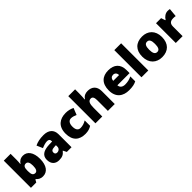

<svg xmlns="http://www.w3.org/2000/svg" viewBox="362 -2367 3799 3799"><g transform="rotate(-45 2261.0 -468.0)"><path d="M257 -681V-853H66V-93H215L245 -147H257C285 -116 320 -83 398 -83C518 -83 600 -182 600 -371C600 -556 519 -656 404 -656C329 -656 285 -620 257 -575H250C254 -606 257 -642 257 -681ZM334 -506C383 -506 406 -461 406 -373C406 -284 381 -237 336 -237C277 -237 257 -278 257 -364V-391C257 -470 281 -506 334 -506Z M979 -656C879 -656 799 -639 735 -606L790 -480C844 -504 900 -521 944 -521C985 -521 1011 -502 1011 -453V-445L919 -442C763 -435 679 -380 679 -262C679 -141 751 -83 847 -83C939 -83 982 -107 1029 -166H1033L1070 -93H1202V-456C1202 -584 1119 -656 979 -656ZM968 -338 1012 -340V-297C1012 -250 974 -218 928 -218C895 -218 873 -235 873 -273C873 -313 898 -335 968 -338Z M1584 -83C1660 -83 1715 -102 1761 -132V-284C1712 -253 1655 -235 1600 -235C1542 -235 1502 -272 1502 -368C1502 -461 1541 -506 1599 -506C1641 -506 1678 -493 1724 -473L1780 -614C1728 -640 1667 -656 1599 -656C1432 -656 1308 -568 1308 -367C1308 -170 1416 -83 1584 -83Z M2062 -745V-853H1871V-93H2062V-336C2062 -445 2084 -506 2153 -506C2198 -506 2219 -468 2219 -395V-93H2411V-453C2411 -596 2324 -656 2215 -656C2149 -656 2099 -635 2063 -578H2054C2057 -607 2062 -663 2062 -745Z M2790 -656C2627 -656 2517 -565 2517 -366C2517 -169 2641 -83 2808 -83C2904 -83 2962 -96 3015 -124V-261C2954 -232 2900 -219 2831 -219C2753 -219 2713 -260 2710 -318H3051V-403C3051 -572 2951 -656 2790 -656ZM2797 -526C2849 -526 2877 -487 2878 -438H2714C2719 -499 2752 -526 2797 -526Z M3350 -93V-853H3159V-93Z M4010 -371C4010 -554 3895 -656 3736 -656C3563 -656 3458 -554 3458 -371C3458 -186 3573 -83 3733 -83C3905 -83 4010 -186 4010 -371ZM3652 -371C3652 -465 3676 -514 3734 -514C3794 -514 3816 -465 3816 -371C3816 -276 3794 -225 3735 -225C3675 -225 3652 -276 3652 -371Z M4453 -656C4390 -656 4330 -612 4300 -558H4291L4261 -646H4119V-93H4310V-365C4310 -465 4381 -476 4429 -476C4464 -476 4481 -473 4494 -470L4511 -650C4500 -652 4474 -656 4453 -656Z"/></g></svg>

Font: Noto Sans Telugu UI Black
Style: Regular
Weight: 900
Designer: Jelle Bosma - Monotype Design Team
Foundry: Monotype Imaging Inc.
Version: Version 2.005